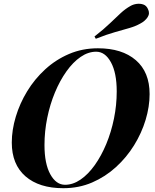

<svg xmlns="http://www.w3.org/2000/svg" viewBox="-20 -976 817 1010"><path d="M486 -704Q444 -704 404 -676.5Q364 -649 329.5 -600.5Q295 -552 269 -489.5Q243 -427 228.5 -356Q214 -285 214 -213Q214 -115 244.5 -59.5Q275 -4 322 -4Q364 -4 404 -31.5Q444 -59 478.5 -107.5Q513 -156 539 -218.5Q565 -281 579.5 -352Q594 -423 594 -495Q594 -593 563.5 -648.5Q533 -704 486 -704ZM42 -226Q42 -292 63 -362Q84 -432 123 -496Q162 -560 217.5 -611Q273 -662 343 -692Q413 -722 495 -722Q622 -722 694.5 -659.5Q767 -597 767 -481Q767 -415 746 -345.5Q725 -276 685.5 -212Q646 -148 590 -97Q534 -46 464.5 -16Q395 14 313 14Q186 14 114 -48.5Q42 -111 42 -226ZM477 -784Q527 -823 559 -854Q591 -885 615.5 -907.5Q640 -930 667 -945Q681 -953 699 -955.5Q717 -958 733.5 -952.5Q750 -947 758 -929Q770 -906 756.5 -885.5Q743 -865 718 -852Q693 -838 660.5 -828.5Q628 -819 585 -807Q542 -795 484 -772Z"/></svg>

Font: Playfair Display
Style: Bold Italic
Weight: 700
Italic angle: -14°
Designer: Claus Eggers Sørensen
Foundry: Claus Eggers Sørensen
Version: Version 1.203